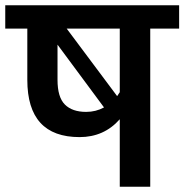

<svg xmlns="http://www.w3.org/2000/svg" viewBox="-40 -711 702 731"><path d="M642 -691V-602H532V0H416V-257Q356 -189 263 -189Q64 -189 64 -407V-602H-20V-691ZM416 -602H214L406 -345Q410 -350 416 -360ZM179 -407Q179 -341 207 -313Q235 -285 288 -285Q325 -285 356 -302L179 -541Z"/></svg>

Font: FiraGO Medium
Style: Regular
Weight: 500
Designer: bBox Type
Foundry: bBox Type GmbH
Version: Version 1.001;PS 001.001;hotconv 1.0.88;makeotf.lib2.5.64775